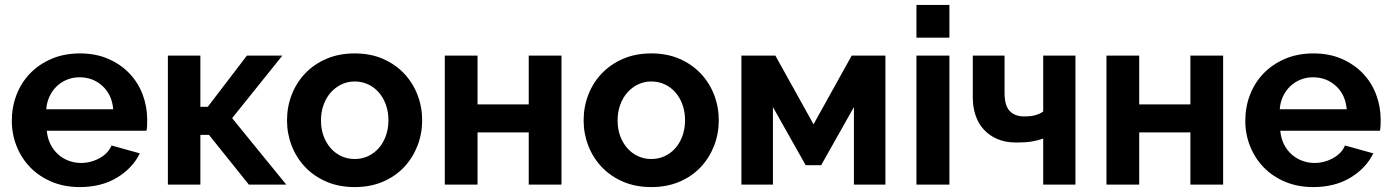

<svg xmlns="http://www.w3.org/2000/svg" viewBox="-20 -750 5650 780"><path d="M304 10Q241 10 190 -11.5Q139 -33 103 -70Q67 -107 47.5 -156Q28 -205 28 -259Q28 -315 47 -364.5Q66 -414 102 -451.5Q138 -489 189.5 -511Q241 -533 305 -533Q369 -533 419.5 -511Q470 -489 505.5 -452Q541 -415 559.5 -366Q578 -317 578 -264Q578 -251 577.5 -239Q577 -227 575 -219H170Q173 -188 185 -164Q197 -140 216 -123Q235 -106 259 -97Q283 -88 309 -88Q349 -88 384.5 -107.5Q420 -127 433 -159L548 -127Q519 -67 455.5 -28.5Q392 10 304 10ZM440 -306Q435 -365 396.5 -400.5Q358 -436 303 -436Q276 -436 252.5 -426.5Q229 -417 211 -400Q193 -383 181.5 -359Q170 -335 168 -306Z M983 -524H1127L923 -270L1143 0H991L829 -202H794V0H662V-524H794V-316H824Z M1421 10Q1357 10 1306 -12Q1255 -34 1219.5 -71.5Q1184 -109 1165 -158Q1146 -207 1146 -261Q1146 -316 1165 -365Q1184 -414 1219.5 -451.5Q1255 -489 1306 -511Q1357 -533 1421 -533Q1485 -533 1535.5 -511Q1586 -489 1621.5 -451.5Q1657 -414 1676 -365Q1695 -316 1695 -261Q1695 -207 1676 -158Q1657 -109 1622 -71.5Q1587 -34 1536 -12Q1485 10 1421 10ZM1284 -261Q1284 -226 1294.5 -197.5Q1305 -169 1323.5 -148Q1342 -127 1367 -115.5Q1392 -104 1421 -104Q1450 -104 1475 -115.5Q1500 -127 1518.5 -148Q1537 -169 1547.5 -198Q1558 -227 1558 -262Q1558 -296 1547.5 -325Q1537 -354 1518.5 -375Q1500 -396 1475 -407.5Q1450 -419 1421 -419Q1392 -419 1367 -407Q1342 -395 1323.5 -374Q1305 -353 1294.5 -324Q1284 -295 1284 -261Z M1920 -326H2128V-524H2261V0H2128V-212H1920V0H1787V-524H1920Z M2626 10Q2562 10 2511 -12Q2460 -34 2424.5 -71.5Q2389 -109 2370 -158Q2351 -207 2351 -261Q2351 -316 2370 -365Q2389 -414 2424.5 -451.5Q2460 -489 2511 -511Q2562 -533 2626 -533Q2690 -533 2740.5 -511Q2791 -489 2826.5 -451.5Q2862 -414 2881 -365Q2900 -316 2900 -261Q2900 -207 2881 -158Q2862 -109 2827 -71.5Q2792 -34 2741 -12Q2690 10 2626 10ZM2489 -261Q2489 -226 2499.5 -197.5Q2510 -169 2528.5 -148Q2547 -127 2572 -115.5Q2597 -104 2626 -104Q2655 -104 2680 -115.5Q2705 -127 2723.5 -148Q2742 -169 2752.5 -198Q2763 -227 2763 -262Q2763 -296 2752.5 -325Q2742 -354 2723.5 -375Q2705 -396 2680 -407.5Q2655 -419 2626 -419Q2597 -419 2572 -407Q2547 -395 2528.5 -374Q2510 -353 2499.5 -324Q2489 -295 2489 -261Z M3285 -245 3440 -524H3577V0H3449V-315L3316 -79H3253L3120 -315V0H2992V-524H3130Z M3703 0V-524H3837V0ZM3703 -597V-730H3837V-597Z M4349 0H4218V-187Q4195 -179 4170.5 -175Q4146 -171 4109 -171Q4064 -171 4031 -185.5Q3998 -200 3976 -224.5Q3954 -249 3943 -282Q3932 -315 3932 -353V-524H4061V-373Q4061 -321 4082 -299Q4103 -277 4141 -277Q4169 -277 4187.5 -282.5Q4206 -288 4218 -297V-524H4349Z M4608 -326H4816V-524H4949V0H4816V-212H4608V0H4475V-524H4608Z M5315 10Q5252 10 5201 -11.5Q5150 -33 5114 -70Q5078 -107 5058.5 -156Q5039 -205 5039 -259Q5039 -315 5058 -364.5Q5077 -414 5113 -451.5Q5149 -489 5200.5 -511Q5252 -533 5316 -533Q5380 -533 5430.5 -511Q5481 -489 5516.5 -452Q5552 -415 5570.5 -366Q5589 -317 5589 -264Q5589 -251 5588.5 -239Q5588 -227 5586 -219H5181Q5184 -188 5196 -164Q5208 -140 5227 -123Q5246 -106 5270 -97Q5294 -88 5320 -88Q5360 -88 5395.5 -107.5Q5431 -127 5444 -159L5559 -127Q5530 -67 5466.5 -28.5Q5403 10 5315 10ZM5451 -306Q5446 -365 5407.5 -400.5Q5369 -436 5314 -436Q5287 -436 5263.5 -426.5Q5240 -417 5222 -400Q5204 -383 5192.5 -359Q5181 -335 5179 -306Z"/></svg>

Font: Oxford Sans
Style: Bold
Weight: 700
Designer: Matt McInerney, Pablo Impallari, Rodrigo Fuenzalida
Foundry: Matt McInerney, Pablo Impallari, Rodrigo Fuenzalida
Version: Version 3.000g; ttfautohint (v1.5) -l 8 -r 28 -G 28 -x 14 -D